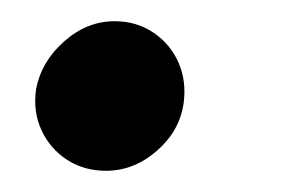

<svg xmlns="http://www.w3.org/2000/svg" viewBox="-20 -147 272 181"><path d="M80 14Q59 14 43 3.5Q27 -7 19 -24.5Q11 -42 14 -63Q19 -89 40.5 -108Q62 -127 88 -127Q109 -127 125 -116Q141 -105 148.5 -87.5Q156 -70 153 -49Q149 -23 127.5 -4.5Q106 14 80 14Z"/></svg>

Font: Figtree SemiBold
Style: Italic
Weight: 600
Italic angle: -9.5°
Foundry: Erik Kennedy
Version: Version 2.001;gftools[0.9.30]